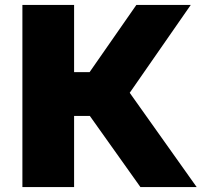

<svg xmlns="http://www.w3.org/2000/svg" viewBox="-20 -760 819 780"><path d="M71 0V-740H281V-467H344L534 -740H755L507 -383L779 0H550.5L345 -289H281V0Z"/></svg>

Font: Encode Sans Expanded Expanded ExtraBold
Style: Regular
Weight: 800
Width: 7
Designer: Multiple Designers
Foundry: Impallari Type
Version: Version 3.000; ttfautohint (v1.8.3) -l 8 -r 50 -G 200 -x 14 